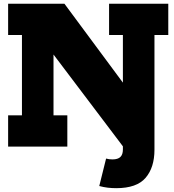

<svg xmlns="http://www.w3.org/2000/svg" viewBox="-20 -785 931 1028"><path d="M23.5 -597.5V-765H325L316 -509.5H266.5V-167.5H340.5V0H23.5V-167.5H97.5V-597.5ZM564 -765H881V-597.5H807V16.5Q807 112 759.5 167.2Q712 222.5 602.5 222.5Q579 222.5 556.2 219.8Q533.5 217 511.5 211L548 64Q563.5 68.5 582 68.5Q611 68.5 624.5 55.5Q638 42.5 638 15.5V-597.5H564ZM650.5 15 105.5 -706 325 -765 774 -159Z"/></svg>

Font: Hepta Slab ExtraBold
Style: Regular
Weight: 800
Designer: Michael LaGattuta
Foundry: Michael LaGattuta
Version: Version 1.102